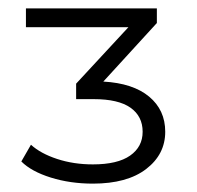

<svg xmlns="http://www.w3.org/2000/svg" viewBox="-20 -762 470 459"><path d="M375 -447Q375 -393 329.5 -358Q284 -323 202 -323Q148 -323 101.5 -337.5Q55 -352 31 -376L54 -416Q77 -395 116.5 -382Q156 -369 202 -369Q261 -369 291 -390Q321 -411 321 -447Q321 -484 292 -504.5Q263 -525 204 -525H162V-562L287 -697H42V-742H355V-707L227 -567Q298 -563 336.5 -531Q375 -499 375 -447Z"/></svg>

Font: APTA Sans Regular
Style: Regular
Weight: 400
Version: Version 7.200